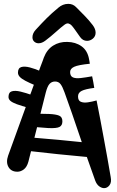

<svg xmlns="http://www.w3.org/2000/svg" viewBox="-20 -904 605 994"><path d="M22 -98Q29 -117.5 46 -164.2Q63 -211 85 -271.8Q107 -332.5 129 -393Q131 -397.5 132.5 -402Q134 -406.5 135.5 -410.8Q137 -415 138.5 -419.5Q141 -425.5 143.2 -431.8Q145.5 -438 147.5 -444Q153.5 -460 159 -475.2Q164.5 -490.5 169.5 -504.5Q171.5 -509 173 -513.2Q174.5 -517.5 176 -521.8Q177.5 -526 179 -530Q181.5 -537.5 184.2 -544.2Q187 -551 189 -557.5Q197 -578.5 201.8 -591.2Q206.5 -604 207 -606Q223 -647.5 255 -667.8Q287 -688 328 -687Q371 -686.5 402 -664.5Q433 -642.5 441 -598Q442 -592 443.2 -586Q444.5 -580 445 -574Q385 -568 364 -558.2Q343 -548.5 343 -531Q343 -509.5 357.8 -503.2Q372.5 -497 398.2 -500Q424 -503 457 -509Q460 -494 463 -479Q466 -464 468 -449Q421.5 -443 402.8 -433.5Q384 -424 384 -405Q384 -383 398.5 -377Q413 -371 435 -374.2Q457 -377.5 480 -384Q490 -334 499.5 -284Q509 -234 518 -184.5Q527 -135 536 -85.8Q545 -36.5 553 12Q558.5 39.5 547 54.8Q535.5 70 519 70Q506.5 70 493.5 60.5Q480.5 51 473 31Q432.5 -81 392.5 -200.2Q352.5 -319.5 314 -426Q303.5 -455.5 293.2 -468.8Q283 -482 265 -482Q248 -482 236.8 -470Q225.5 -458 217 -425Q194 -336 171.5 -244Q149 -152 127 -67Q119.5 -39.5 103.5 -27.2Q87.5 -15 70 -15Q38 -15 24 -39.2Q10 -63.5 22 -98ZM123 -251 142 -314Q165.5 -315 188.2 -315Q211 -315 234 -314Q268.5 -312.5 285.8 -305.5Q303 -298.5 303 -276Q303 -254.5 288 -246.8Q273 -239 230 -241Q203 -242.5 176.2 -245.2Q149.5 -248 123 -251ZM133 -122Q110 -125 96 -134.5Q82 -144 82 -159Q82 -182.5 100.2 -188.5Q118.5 -194.5 144 -192Q209.5 -187 281.2 -180.2Q353 -173.5 424 -166L444 -90Q360 -97.5 280.2 -105.8Q200.5 -114 133 -122ZM165 -461Q131.5 -475 111.2 -485.8Q91 -496.5 82 -506.5Q73 -516.5 73 -528Q73 -551.5 90 -556.8Q107 -562 134.8 -554.8Q162.5 -547.5 193.5 -534ZM130 -345Q90.5 -356 67.2 -364.5Q44 -373 34 -381.8Q24 -390.5 24 -402Q24 -426 41 -431.2Q58 -436.5 86.2 -429.8Q114.5 -423 148 -411ZM411 -246 396 -321Q421.5 -325.5 437.2 -325.2Q453 -325 460 -314.2Q467 -303.5 467 -277Q467 -258.5 453 -253.5Q439 -248.5 411 -246ZM447 -86 432 -166Q458 -171.5 473.5 -170.5Q489 -169.5 496 -157.5Q503 -145.5 503 -118Q503 -98 489 -92.8Q475 -87.5 447 -86ZM214 -693Q196.5 -680 180 -680Q166.5 -680 157.2 -688.5Q148 -697 148 -711Q148 -731.5 165 -750Q196.5 -784.5 221.8 -809.8Q247 -835 282 -864Q305 -884 333.5 -884Q357 -884 373 -868Q395.5 -845.5 418 -822.5Q440.5 -799.5 460 -774Q475 -754 475 -735Q475 -716 461 -704.2Q447 -692.5 430.5 -692.5Q409 -692.5 395 -712Q381 -731.5 371 -746Q361 -760.5 352 -771Q344.5 -779.5 335.2 -782.2Q326 -785 314 -776Q297 -763.5 269.5 -738.8Q242 -714 214 -693Z"/></svg>

Font: Kablammo
Style: Regular
Weight: 400
Designer: Travis Kochel, Lizy Gershenzon, Daria Petrova, Ethan Cohen
Foundry: Vectro Type Foundry
Version: Version 1.002